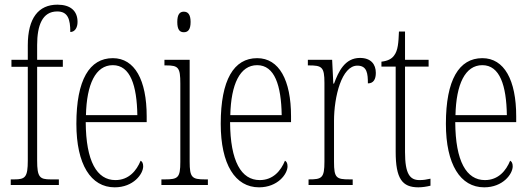

<svg xmlns="http://www.w3.org/2000/svg" viewBox="-20 -792 2272 822"><path d="M26 0H232V-24H197C150 -24 139 -33 139 -105V-506H249V-536H139V-599C139 -683 161 -743 225 -743C271 -743 281 -709 281 -655C300 -655 312 -673 312 -698C312 -746 281 -772 226 -772C145 -772 99 -715 99 -598V-536H29V-506H99V-105C99 -33 88 -24 41 -24H26Z M471 10C551 10 593 -47 593 -80C593 -94 588 -101 582 -104C565 -62 532 -21 474 -21C395 -21 348 -101 347 -269H608V-294C608 -449 557 -543 463 -543C363 -543 307 -450 307 -262C307 -88 369 10 471 10ZM568 -299H348C351 -431 389 -513 463 -513C538 -513 566 -426 568 -299Z M767 -654C784 -654 796 -664 796 -698C796 -731 784 -742 767 -742C750 -742 739 -731 739 -698C739 -664 750 -654 767 -654ZM671 0H870V-24H857C802 -24 792 -32 792 -100V-536H684V-512H691C744 -512 752 -503 752 -434V-99C752 -31 742 -24 686 -24H671Z M1089 10C1169 10 1211 -47 1211 -80C1211 -94 1206 -101 1200 -104C1183 -62 1150 -21 1092 -21C1013 -21 966 -101 965 -269H1226V-294C1226 -449 1175 -543 1081 -543C981 -543 925 -450 925 -262C925 -88 987 10 1089 10ZM1186 -299H966C969 -431 1007 -513 1081 -513C1156 -513 1184 -426 1186 -299Z M1301 0H1490V-24H1477C1420 -24 1410 -30 1410 -99V-274C1410 -379 1443 -511 1510 -511C1552 -511 1555 -476 1555 -435C1580 -435 1589 -454 1589 -480C1589 -517 1568 -544 1521 -544C1456 -544 1429 -485 1410 -434H1407L1402 -536H1298V-512H1301C1358 -512 1369 -506 1369 -437V-100C1369 -30 1358 -24 1303 -24H1301Z M1771 10C1788 10 1807 7 1823 3V-27C1805 -23 1793 -21 1776 -21C1735 -21 1714 -47 1714 -141V-507H1815V-536H1714V-657H1688C1686 -609 1684 -576 1667 -554C1657 -540 1640 -531 1613 -528V-507H1674V-142C1674 -27 1702 10 1771 10Z M2053 10C2133 10 2175 -47 2175 -80C2175 -94 2170 -101 2164 -104C2147 -62 2114 -21 2056 -21C1977 -21 1930 -101 1929 -269H2190V-294C2190 -449 2139 -543 2045 -543C1945 -543 1889 -450 1889 -262C1889 -88 1951 10 2053 10ZM2150 -299H1930C1933 -431 1971 -513 2045 -513C2120 -513 2148 -426 2150 -299Z"/></svg>

Font: Noto Serif Tamil ExtraCondensed ExtraLight
Style: Regular
Weight: 200
Width: 2
Designer: Indian Type Foundry, Tom Grace, and the Monotype Design Team
Foundry: Monotype Imaging Inc.
Version: Version 2.004